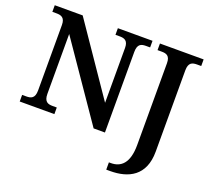

<svg xmlns="http://www.w3.org/2000/svg" viewBox="-154 -906 1451 1338"><g transform="rotate(20 571.0 -237.0)"><path d="M761 240H790C924 240 1042 185 1042 4V-598C1042 -657 1070 -665 1105 -665H1136V-714H812V-665H843C877 -665 905 -657 905 -602V5C905 142 848 186 776 186H761ZM32 0H289V-49H258C224 -49 195 -57 195 -116V-560L580 0H664V-598C664 -657 692 -665 726 -665H757V-714H500V-665H531C565 -665 594 -657 594 -602V-195L239 -714H32V-665H63C96 -665 126 -657 126 -602V-116C126 -57 97 -49 63 -49H32Z"/></g></svg>

Font: Noto Serif SemiBold
Style: Regular
Weight: 600
Designer: Monotype Design Team
Foundry: Monotype Imaging Inc.
Version: Version 2.013